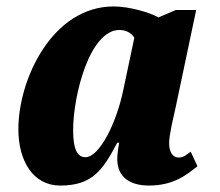

<svg xmlns="http://www.w3.org/2000/svg" viewBox="-20 -566 683 596"><path d="M167 10C267 10 299 -38 344 -123H350C346 -102 344 -85 344 -72C344 -16 384 10 442 10C520 10 560 -24 593 -50L572 -95C557 -85 550 -77 535 -77C518 -77 505 -91 505 -122C505 -148 519 -204 524 -227L589 -535H526L472 -512C445 -527 382 -546 333 -546C143 -546 37 -321 37 -165C37 -66 83 10 167 10ZM245 -78C223 -78 207 -97 207 -162C207 -269 258 -473 351 -473C369 -473 387 -465 397 -449L363 -288C342 -185 289 -78 245 -78Z"/></svg>

Font: Noto Serif Condensed Black
Style: Italic
Weight: 900
Width: 3
Italic angle: -12°
Designer: Monotype Design Team
Foundry: Monotype Imaging Inc.
Version: Version 2.013